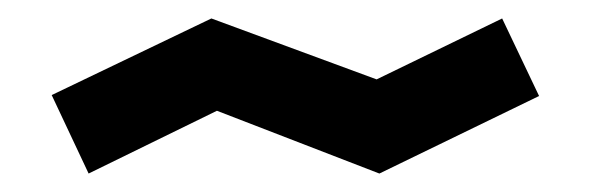

<svg xmlns="http://www.w3.org/2000/svg" viewBox="-20 -404 640 208"><path d="M524 -384 388 -318 209 -384 36 -301 76 -216 215 -284 391 -216 564 -300Z"/></svg>

Font: Kode Mono
Style: Bold
Weight: 700
Monospace: yes
Designer: Isa Ozler
Foundry: Kadena LLC
Version: Version 1.206;gftools[0.9.28]